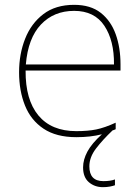

<svg xmlns="http://www.w3.org/2000/svg" viewBox="-20 -558 580 795"><path d="M350 131Q350 192 408 192Q437 192 456 185V209Q448 212 435 214.5Q422 217 406 217Q372 217 348 196.5Q324 176 324 135Q324 103 342 69.5Q360 36 402 -2Q355 10 296 10Q213 10 160.5 -25Q108 -60 83.5 -121Q59 -182 59 -259Q59 -334 84 -397.5Q109 -461 159.5 -499.5Q210 -538 287 -538Q355 -538 397 -505Q439 -472 459 -416.5Q479 -361 479 -291V-266H86Q85 -145 139 -80Q193 -15 296 -15Q344 -15 378.5 -22Q413 -29 459 -50V-23Q453 -20 446 -18Q405 21 377.5 57Q350 93 350 131ZM287 -513Q203 -513 149.5 -456.5Q96 -400 87 -291H452Q453 -390 412 -451.5Q371 -513 287 -513Z"/></svg>

Font: Noto Sans Myanmar Thin
Style: Regular
Weight: 100
Designer: Monotype Design Team
Foundry: Monotype Imaging Inc.
Version: Version 2.107; ttfautohint (v1.8.4.7-5d5b)